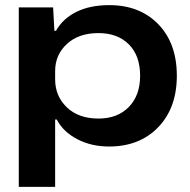

<svg xmlns="http://www.w3.org/2000/svg" viewBox="-20 -561 739 748"><path d="M53.2 167V-532.2H187L191.9 -440.9H198.2Q223.6 -487.3 276.6 -514.2Q329.6 -541 405.8 -541Q524.4 -541 596.7 -466.6Q668.9 -392.1 668.9 -266.1Q668.9 -140.6 596.4 -65.4Q523.9 9.8 404.8 9.8Q335.9 9.8 281 -18.8Q226.1 -47.4 201.2 -95.2H194.8V167ZM194.8 -252Q194.8 -186.5 240.5 -142.8Q286.1 -99.1 363.8 -99.1Q437.5 -99.1 481.7 -144Q525.9 -189 525.9 -266.1Q525.9 -344.2 481.9 -388.2Q438 -432.1 363.8 -432.1Q286.1 -432.1 240.5 -389.6Q194.8 -347.2 194.8 -284.2Z"/></svg>

Font: Lumene Sans Expanded
Style: Bold
Weight: 600
Width: 7
Designer: Deni Anggara
Version: Version 1.003;Glyphs 3.1.2 (3151)